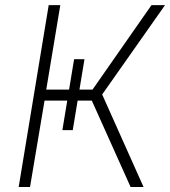

<svg xmlns="http://www.w3.org/2000/svg" viewBox="-20 -748 680 768"><path d="M276.4 -511.2H317.9L271 -227.5H229.5ZM54.7 0 174.8 -727.5H221.2L165 -389.6H350.1L585.9 -727.5H640.1L388.7 -370.1L554.2 0H502.4L347.2 -345.7H158.2L100.1 0Z"/></svg>

Font: Inter 18pt ExtraLight
Style: Italic
Weight: 250
Italic angle: -9.3988°
Designer: Rasmus Andersson
Foundry: rsms
Version: Version 4.001;git-66647c0bb